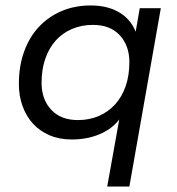

<svg xmlns="http://www.w3.org/2000/svg" viewBox="-20 -500 647 702"><path d="M242 10Q197 10 161 -5.5Q125 -21 100.5 -48Q76 -75 62.5 -112Q49 -149 49 -193Q49 -258 68 -311Q87 -364 122 -401.5Q157 -439 205 -459.5Q253 -480 312 -480Q373 -480 415.5 -455Q458 -430 476 -384L491 -470H568L453 182H372L416 -63Q389 -28 343.5 -9Q298 10 242 10ZM265 -61Q307 -61 341.5 -76Q376 -91 401 -118.5Q426 -146 439.5 -185Q453 -224 453 -273Q453 -333 418 -371Q383 -409 320 -409Q278 -409 243 -394Q208 -379 183.5 -351.5Q159 -324 145.5 -285Q132 -246 132 -197Q132 -137 167 -99Q202 -61 265 -61Z"/></svg>

Font: Celebes
Style: Italic
Weight: 400
Italic angle: -10°
Designer: Anugrah Pasau
Foundry: Lafontype
Version: Version 1.000; ttfautohint (v1.8.4)